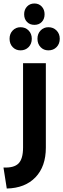

<svg xmlns="http://www.w3.org/2000/svg" viewBox="-40 -858 364 1106"><path d="M216.8 -775.9Q216.8 -748.5 200.7 -731.7Q184.6 -714.8 158.2 -714.8Q131.8 -714.8 115.5 -731.7Q99.1 -748.5 99.1 -775.9Q99.1 -802.7 115.7 -820.3Q132.3 -837.9 158.2 -837.9Q184.1 -837.9 200.4 -820.3Q216.8 -802.7 216.8 -775.9ZM78.1 -701.2Q106.4 -701.2 124.8 -682.4Q143.1 -663.6 143.1 -634.8Q143.1 -605.5 124.8 -586.7Q106.4 -567.9 78.1 -567.9Q50.8 -567.9 33 -586.7Q15.1 -605.5 15.1 -634.8Q15.1 -663.6 33.2 -682.4Q51.3 -701.2 78.1 -701.2ZM238.8 -701.2Q267.1 -701.2 285.6 -682.4Q304.2 -663.6 304.2 -634.8Q304.2 -605.5 285.9 -586.7Q267.6 -567.9 238.8 -567.9Q211.4 -567.9 193.6 -586.7Q175.8 -605.5 175.8 -634.8Q175.8 -663.6 193.8 -682.4Q211.9 -701.2 238.8 -701.2ZM-1 228 -20 106.9Q40.5 109.9 66.7 83.5Q92.8 57.1 92.8 -7.8V-494.1H224.1V-7.8Q224.1 101.1 164.3 163.3Q104.5 225.6 -1 228Z"/></svg>

Font: Montserrat-Arabic Medium
Style: Regular
Weight: 500
Designer: Mohamed Gaber
Foundry: Kief Type Foundry
Version: Version 5.008;PS 005.008;hotconv 1.0.88;makeotf.lib2.5.64775